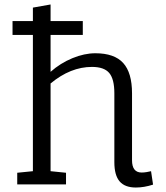

<svg xmlns="http://www.w3.org/2000/svg" viewBox="-20 -824 743 858"><path d="M587 14Q538 14 514.5 -13.5Q491 -41 491 -99V-407Q491 -471 468 -498Q445 -525 391 -525Q295 -525 206 -451V-59L275 -52V0H57V-52L127 -59V-668H36V-730H127V-790L206 -804V-730H350V-668H206V-503Q250 -542 303.5 -564Q357 -586 406 -586Q491 -586 530.5 -542.5Q570 -499 570 -407V-108Q570 -53 613 -53Q623 -53 635.5 -55Q648 -57 655 -59L664 1Q624 14 587 14Z"/></svg>

Font: Fauna One
Style: Regular
Weight: 400
Designer: Eduardo Rodriguez Tunni
Foundry: Eduardo Rodriguez Tunni
Version: Version 2.001; ttfautohint (v1.8.4.7-5d5b);gftools[0.9.23]